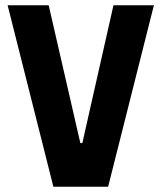

<svg xmlns="http://www.w3.org/2000/svg" viewBox="-20 -708 612 728"><path d="M182.4 0 8.9 -688H164.6L284.6 -165.6H292.2L410.2 -688H563.5L390 0Z"/></svg>

Font: Saira Thin SemiCondensed
Style: Regular
Weight: 100
Width: 4
Version: Version 1.101